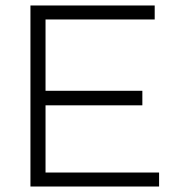

<svg xmlns="http://www.w3.org/2000/svg" viewBox="-20 -680 645 700"><path d="M91 0V-660H544V-609H146V-349H499V-296H146V-51H560V0Z"/></svg>

Font: Human Sans Light
Style: Regular
Weight: 300
Designer: Tim Radville
Foundry: Continuum
Version: Version 1.000;FEAKit 1.0